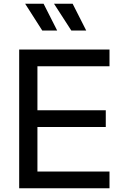

<svg xmlns="http://www.w3.org/2000/svg" viewBox="-20 -1011 646 1031"><path d="M83 -745H568V-655H181V-419H548V-329H181V-90H568V0H83ZM270 -991H370L443 -847H363ZM214 -991 287 -847H207L115 -991Z"/></svg>

Font: Evergrow Sans 
Style: Medium
Weight: 500
Foundry: 10Web
Version: Version 1.000